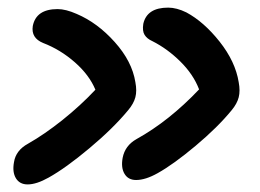

<svg xmlns="http://www.w3.org/2000/svg" viewBox="-20 -506 689 509"><path d="M340.8 -28.8Q319.8 -28.8 310.1 -45.2Q300.3 -61.5 305.2 -87.9Q311.5 -120.1 341.8 -137.2Q428.2 -185.1 507.8 -269Q492.7 -308.6 458.5 -342.5Q424.3 -376.5 383.8 -397Q369.6 -403.3 363.3 -413.6Q356.9 -423.8 359.9 -442.9Q369.6 -485.8 425.8 -485.8Q448.2 -485.8 474.1 -473.1Q520.5 -448.2 562.3 -395.5Q604 -342.8 612.8 -288.1Q617.2 -265.1 612.8 -248Q608.4 -231 594.2 -213.9Q557.1 -168.5 498.5 -119.4Q439.9 -70.3 397.9 -46.9Q365.7 -28.8 340.8 -28.8ZM53.2 -17.1Q32.2 -17.1 22.2 -33.4Q12.2 -49.8 17.1 -76.2Q22 -107.4 54.2 -125Q98.1 -149.9 145.8 -188Q193.4 -226.1 232.9 -268.1Q216.8 -307.1 178.5 -340.8Q140.1 -374.5 94.2 -392.1Q62 -405.3 66.9 -437Q75.7 -481.9 132.8 -481.9Q154.3 -481.9 183.1 -469.2Q238.3 -445.8 284.2 -394.5Q330.1 -343.3 338.9 -288.1Q343.3 -265.1 338.9 -248.3Q334.5 -231.4 319.8 -213.9Q279.8 -165.5 217 -113Q154.3 -60.5 108.9 -35.2Q76.7 -17.1 53.2 -17.1Z"/></svg>

Font: Shantell Sans Normal
Style: Italic
Weight: 500
Italic angle: -11.31°
Designer: Stephen Nixon, Anya Danilova, Shantell Martin
Foundry: Arrow Type
Version: Version 1.006;[559af2be0]